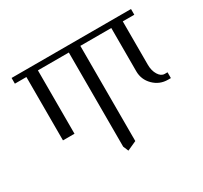

<svg xmlns="http://www.w3.org/2000/svg" viewBox="-125 -554 977 924"><g transform="rotate(-30 364.0 -92.0)"><path d="M32.2 -352.1V-383.8H695.8V-352.1H631.8V-111.8Q631.8 -78.1 646 -55.2Q660.2 -32.2 680.2 -32.2H695.8V0H680.2Q633.8 0 600.8 -32.7Q567.9 -65.4 567.9 -111.8V-352.1H396V176.8L344.2 200.2L332 170.9V-352.1H160.2V0H96.2V-352.1Z"/></g></svg>

Font: Gawaa
Style: Regular
Weight: 400
Designer: T. Christopher White
Version: Version 1.0